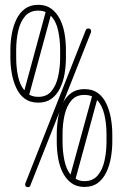

<svg xmlns="http://www.w3.org/2000/svg" viewBox="-20 -771 508 795"><path d="M23 -564Q23 -598 29 -631Q35 -664 48 -691Q61 -718 83 -734.5Q105 -751 138 -751H139Q171 -751 193 -734.5Q215 -718 228.5 -691Q242 -664 247.5 -631Q253 -598 253 -564V-533Q253 -499 247.5 -466Q242 -433 228.5 -405.5Q215 -378 193 -362Q171 -346 139 -346H138Q105 -346 83 -362Q61 -378 48 -405.5Q35 -433 29 -466Q23 -499 23 -533ZM47 -564V-533Q47 -492 54.5 -456Q62 -420 81 -397L169 -721Q156 -727 139 -727H138Q104 -727 84 -704Q64 -681 55.5 -643.5Q47 -606 47 -564ZM138 -370H139Q173 -370 192.5 -393Q212 -416 220.5 -453.5Q229 -491 229 -533V-564Q229 -607 220.5 -645.5Q212 -684 190 -706L101 -379Q117 -370 138 -370ZM106 -4Q104 4 96 4Q84 4 84 -8Q84 -10 85 -12L335 -646Q338 -653 346 -653Q357 -653 357 -642Q357 -639 357 -638ZM215 -215Q215 -249 220.5 -282Q226 -315 239.5 -342.5Q253 -370 275 -386Q297 -402 329 -402H330Q363 -402 385 -386Q407 -370 420 -342.5Q433 -315 439 -282Q445 -249 445 -215V-185Q445 -151 439 -117.5Q433 -84 420 -57Q407 -30 385 -13.5Q363 3 330 3H329Q297 3 275 -13.5Q253 -30 239.5 -57Q226 -84 220.5 -117.5Q215 -151 215 -185ZM239 -215V-185Q239 -144 246.5 -107.5Q254 -71 272 -48L361 -372Q347 -378 330 -378H329Q295 -378 275.5 -355Q256 -332 247.5 -295Q239 -258 239 -215ZM329 -21H330Q364 -21 384 -44Q404 -67 412.5 -104.5Q421 -142 421 -185V-215Q421 -259 412 -297Q403 -335 382 -357L293 -31Q309 -21 329 -21Z"/></svg>

Font: Libertine Sup Light
Style: Regular
Weight: 300
Designer: Bastien Sozeau
Foundry: NBR — Bastien Sozeau
Version: Version 2.003; ttfautohint (v1.8.4.7-5d5b);gftools[0.9.33]